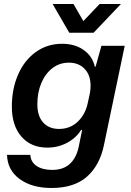

<svg xmlns="http://www.w3.org/2000/svg" viewBox="-20 -760 653 956"><path d="M15 11H131Q133 47 162.5 66.5Q192 86 240 86Q294 86 326.5 57Q359 28 371 -25L389 -113H384Q359 -73 314 -49Q269 -25 216 -25Q134 -25 86.5 -80Q39 -135 39 -229Q39 -318 70.5 -389.5Q102 -461 159 -501.5Q216 -542 289 -542Q354 -542 397.5 -510.5Q441 -479 452 -428H456L485 -532H601L497 -35Q476 64 412.5 120Q349 176 236 176Q139 176 78 131.5Q17 87 15 11ZM417 -247 428 -298Q431 -316 431 -333Q431 -386 401.5 -417Q372 -448 323 -448Q277 -448 241.5 -421Q206 -394 186 -347Q166 -300 166 -241Q166 -182 195 -150Q224 -118 274 -118Q329 -118 367 -154Q405 -190 417 -247ZM242 -740H346L395 -655L476 -740H582L446 -597H325Z"/></svg>

Font: Mona Sans SemiBold
Style: Italic
Weight: 600
Italic angle: -11.7°
Designer: Deni Anggara
Foundry: GitHub
Version: Version 2.000